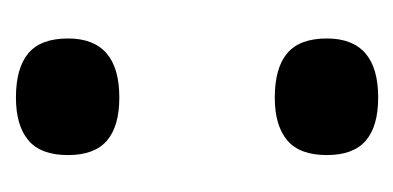

<svg xmlns="http://www.w3.org/2000/svg" viewBox="-150 -376 506 247"><g transform="rotate(-90 103.5 -252.0)"><path d="M102 -19Q65 -19 46.5 -35Q28 -51 28 -85Q28 -120 47 -136Q66 -152 102 -152Q140 -152 159 -136Q178 -120 178 -85Q178 -19 102 -19ZM102 -352Q65 -352 46.5 -368Q28 -384 28 -418Q28 -453 47 -469Q66 -485 102 -485Q140 -485 159 -469Q178 -453 178 -418Q178 -352 102 -352Z"/></g></svg>

Font: Bricolage Grotesque 96pt ExtraBold Medium
Style: Regular
Weight: 500
Version: Version 1.001;gftools[0.9.33.dev8+g029e19f]